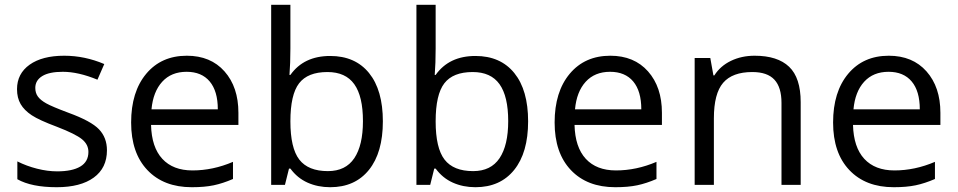

<svg xmlns="http://www.w3.org/2000/svg" viewBox="-20 -780 4040 810"><path d="M431.2 -146Q431.2 -71.3 375.5 -30.8Q319.8 9.8 219.2 9.8Q112.8 9.8 53.2 -23.9V-99.1Q91.8 -79.6 136 -68.4Q180.2 -57.1 221.2 -57.1Q284.7 -57.1 318.8 -77.4Q353 -97.7 353 -139.2Q353 -170.4 325.9 -192.6Q298.8 -214.8 220.2 -245.1Q145.5 -272.9 114 -293.7Q82.5 -314.5 67.1 -340.8Q51.8 -367.2 51.8 -403.8Q51.8 -469.2 105 -507.1Q158.2 -544.9 251 -544.9Q337.4 -544.9 419.9 -509.8L391.1 -443.8Q310.5 -477.1 245.1 -477.1Q187.5 -477.1 158.2 -459Q128.9 -440.9 128.9 -409.2Q128.9 -387.7 139.9 -372.6Q150.9 -357.4 175.3 -343.8Q199.7 -330.1 269 -304.2Q364.3 -269.5 397.7 -234.4Q431.2 -199.2 431.2 -146Z M789.1 9.8Q670.4 9.8 601.8 -62.5Q533.2 -134.8 533.2 -263.2Q533.2 -392.6 596.9 -468.8Q660.6 -544.9 768.1 -544.9Q868.7 -544.9 927.2 -478.8Q985.8 -412.6 985.8 -304.2V-252.9H617.2Q619.6 -158.7 664.8 -109.9Q710 -61 792 -61Q878.4 -61 962.9 -97.2V-24.9Q919.9 -6.3 881.6 1.7Q843.3 9.8 789.1 9.8ZM767.1 -477.1Q702.6 -477.1 664.3 -435.1Q626 -393.1 619.1 -318.8H898.9Q898.9 -395.5 864.7 -436.3Q830.6 -477.1 767.1 -477.1Z M1373 -543.9Q1478.5 -543.9 1536.9 -471.9Q1595.2 -399.9 1595.2 -268.1Q1595.2 -136.2 1536.4 -63.2Q1477.5 9.8 1373 9.8Q1320.8 9.8 1277.6 -9.5Q1234.4 -28.8 1205.1 -68.8H1199.2L1182.1 0H1124V-759.8H1205.1V-575.2Q1205.1 -513.2 1201.2 -463.9H1205.1Q1261.7 -543.9 1373 -543.9ZM1361.3 -476.1Q1278.3 -476.1 1241.7 -428.5Q1205.1 -380.9 1205.1 -268.1Q1205.1 -155.3 1242.7 -106.7Q1280.3 -58.1 1363.3 -58.1Q1438 -58.1 1474.6 -112.5Q1511.2 -167 1511.2 -269Q1511.2 -373.5 1474.6 -424.8Q1438 -476.1 1361.3 -476.1Z M1985.8 -543.9Q2091.3 -543.9 2149.7 -471.9Q2208 -399.9 2208 -268.1Q2208 -136.2 2149.2 -63.2Q2090.3 9.8 1985.8 9.8Q1933.6 9.8 1890.4 -9.5Q1847.2 -28.8 1817.9 -68.8H1812L1794.9 0H1736.8V-759.8H1817.9V-575.2Q1817.9 -513.2 1814 -463.9H1817.9Q1874.5 -543.9 1985.8 -543.9ZM1974.1 -476.1Q1891.1 -476.1 1854.5 -428.5Q1817.9 -380.9 1817.9 -268.1Q1817.9 -155.3 1855.5 -106.7Q1893.1 -58.1 1976.1 -58.1Q2050.8 -58.1 2087.4 -112.5Q2124 -167 2124 -269Q2124 -373.5 2087.4 -424.8Q2050.8 -476.1 1974.1 -476.1Z M2575.7 9.8Q2457 9.8 2388.4 -62.5Q2319.8 -134.8 2319.8 -263.2Q2319.8 -392.6 2383.5 -468.8Q2447.3 -544.9 2554.7 -544.9Q2655.3 -544.9 2713.9 -478.8Q2772.5 -412.6 2772.5 -304.2V-252.9H2403.8Q2406.2 -158.7 2451.4 -109.9Q2496.6 -61 2578.6 -61Q2665 -61 2749.5 -97.2V-24.9Q2706.5 -6.3 2668.2 1.7Q2629.9 9.8 2575.7 9.8ZM2553.7 -477.1Q2489.3 -477.1 2450.9 -435.1Q2412.6 -393.1 2405.8 -318.8H2685.5Q2685.5 -395.5 2651.4 -436.3Q2617.2 -477.1 2553.7 -477.1Z M3276.9 0V-346.2Q3276.9 -411.6 3247.1 -443.8Q3217.3 -476.1 3153.8 -476.1Q3069.8 -476.1 3030.8 -430.7Q2991.7 -385.3 2991.7 -280.8V0H2910.6V-535.2H2976.6L2989.7 -461.9H2993.7Q3018.6 -501.5 3063.5 -523.2Q3108.4 -544.9 3163.6 -544.9Q3260.3 -544.9 3309.1 -498.3Q3357.9 -451.7 3357.9 -349.1V0Z M3750.5 9.8Q3631.8 9.8 3563.2 -62.5Q3494.6 -134.8 3494.6 -263.2Q3494.6 -392.6 3558.3 -468.8Q3622.1 -544.9 3729.5 -544.9Q3830.1 -544.9 3888.7 -478.8Q3947.3 -412.6 3947.3 -304.2V-252.9H3578.6Q3581.1 -158.7 3626.2 -109.9Q3671.4 -61 3753.4 -61Q3839.8 -61 3924.3 -97.2V-24.9Q3881.3 -6.3 3843 1.7Q3804.7 9.8 3750.5 9.8ZM3728.5 -477.1Q3664.1 -477.1 3625.7 -435.1Q3587.4 -393.1 3580.6 -318.8H3860.4Q3860.4 -395.5 3826.2 -436.3Q3792 -477.1 3728.5 -477.1Z"/></svg>

Font: Samim FD
Style: FD
Weight: 400
Foundry: DejaVu fonts team - Redesigned by Saber Rastikerdar
Version: Version 4.0.5